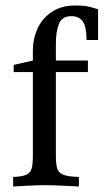

<svg xmlns="http://www.w3.org/2000/svg" viewBox="-20 -678 388 701"><path d="M184 -517V-457H301V-415H184V-111Q184 -78 189 -62.5Q194 -47 211.5 -40Q229 -33 268 -32V3L231 1Q171 -2 143 -2Q115 -2 62 1L28 3V-32Q61 -33 76 -40Q91 -47 95.5 -62.5Q100 -78 100 -111V-415H30V-441L100 -457V-495Q100 -536 117 -573.5Q134 -611 169 -634.5Q204 -658 255 -658Q282 -658 298 -655Q314 -652 338 -644V-532H296Q296 -578 283 -598.5Q270 -619 240 -619Q207 -619 195.5 -591.5Q184 -564 184 -517Z"/></svg>

Font: Gupter Medium
Style: Regular
Weight: 500
Designer: Octavio Pardo
Version: Version 1.000